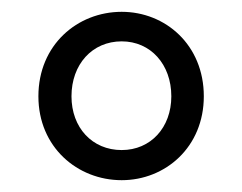

<svg xmlns="http://www.w3.org/2000/svg" viewBox="-20 -785 410 325"><path d="M186 -480C260 -480 325 -536 325 -622C325 -709 260 -765 186 -765C111 -765 45 -709 45 -622C45 -536 111 -480 186 -480ZM186 -531C136 -531 101 -569 101 -622C101 -676 136 -715 186 -715C235 -715 270 -676 270 -622C270 -569 235 -531 186 -531Z"/></svg>

Font: Noto Sans HK
Style: Regular
Weight: 400
Designer: Ryoko NISHIZUKA 西塚涼子 (kana, bopomofo & ideographs); Paul D. Hunt (Latin, Greek & Cyrillic); Sandoll Communications 산돌커뮤니
Foundry: Adobe
Version: Version 2.004;hotconv 1.0.118;makeotfexe 2.5.65603